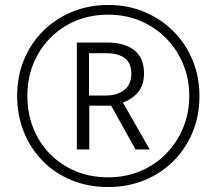

<svg xmlns="http://www.w3.org/2000/svg" viewBox="-20 -743 871 772"><path d="M415 9Q334 9 266.5 -19Q199 -47 150.5 -97Q102 -147 75.5 -213.5Q49 -280 49 -357Q49 -437 77 -504Q105 -571 155 -620Q205 -669 271.5 -696Q338 -723 416 -723Q495 -723 562 -694.5Q629 -666 678.5 -616Q728 -566 755 -499.5Q782 -433 782 -357Q782 -278 754.5 -211.5Q727 -145 677.5 -95.5Q628 -46 561 -18.5Q494 9 415 9ZM415 -30Q485 -30 544.5 -55Q604 -80 648 -125Q692 -170 716.5 -229.5Q741 -289 741 -357Q741 -425 717 -484Q693 -543 649 -588Q605 -633 545.5 -658.5Q486 -684 415 -684Q321 -684 247.5 -641Q174 -598 132 -524Q90 -450 90 -357Q90 -288 113.5 -228.5Q137 -169 180.5 -124.5Q224 -80 283.5 -55Q343 -30 415 -30ZM289 -142V-572H410Q480 -572 519.5 -541.5Q559 -511 559 -448Q559 -400 534.5 -371.5Q510 -343 474 -331L582 -142H525L427 -318H339V-142ZM406 -359Q451 -359 479.5 -381Q508 -403 508 -447Q508 -490 481.5 -509.5Q455 -529 407 -529H338V-359Z"/></svg>

Font: Noto Sans Gurmukhi SemiCondensed Light
Style: Regular
Weight: 300
Width: 4
Designer: Jelle Bosma - Monotype Design Team
Foundry: Monotype Imaging Inc.
Version: Version 2.004; ttfautohint (v1.8.4.7-5d5b)